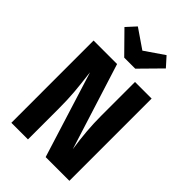

<svg xmlns="http://www.w3.org/2000/svg" viewBox="-273 -1042 1144 1144"><g transform="rotate(45 299.5 -469.5)"><path d="M544 0H344L174 -544Q176 -532 176 -524Q185 -452 190 -393.5Q195 -335 195 -259V0H55V-693H253L425 -148Q404 -286 404 -407V-693H544ZM477 -880 349 -750H256L128 -880L182 -939L303 -856L424 -939Z"/></g></svg>

Font: Fira Sans Condensed
Style: Bold
Weight: 700
Width: 3
Designer: bBox Type GmbH & Carrois Corporate GbR & Edenspiekermann AG
Foundry: bBox Type GmbH & Carrois Corporate GbR & Edenspiekermann AG
Version: Version 4.301